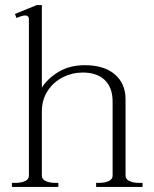

<svg xmlns="http://www.w3.org/2000/svg" viewBox="-20 -737 609 757"><path d="M542 -16V0H359V-16H371Q393 -16 408.5 -23Q424 -30 424 -45V-336Q424 -392 393 -421.5Q362 -451 306 -451Q265 -451 228 -432.5Q191 -414 168 -379Q145 -344 145 -297V-45Q145 -30 160.5 -23Q176 -16 198 -16H210V0H27V-16H41Q63 -16 78.5 -23Q94 -30 94 -45V-661Q94 -676 79 -676Q68 -676 45 -666L39 -682L125 -717H145V-391Q166 -426 210 -453Q254 -480 314 -480Q391 -480 433 -443.5Q475 -407 475 -346V-45Q475 -30 490.5 -23Q506 -16 528 -16Z"/></svg>

Font: Taviraj ExtraLight
Style: Regular
Weight: 275
Designer: Katatrad Team
Foundry: CadsonDemak
Version: Version 1.001